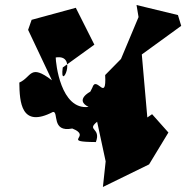

<svg xmlns="http://www.w3.org/2000/svg" viewBox="-20 -731 742 765"><path d="M340 -366C340 -366 276 -333 333 -305C221 -291 202 -482 202 -502C295 -517 216 -360 230 -462L356 -553L282 -700L106 -652L92 -612L187 -411C98 -479 107 -424 57 -402C58 -324 64 -219 191 -285C215 -288 183 -202 268 -219C351 -186 219 -166 362 -165C384 -223 323 -210 367 -246L401 -88L390 14L574 -76L651 -203L586 -276L567 -263L545 -514L702 -628L689 -671L524 -711L532 -663L462 -496L399 -432C405 -320 364 -433 348 -382Z"/></svg>

Font: Asimov Silicon
Style: Regular
Weight: 400
Designer: Google
Version: Version 2.000980; 2014